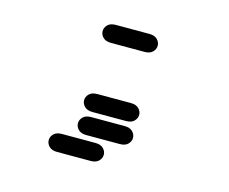

<svg xmlns="http://www.w3.org/2000/svg" viewBox="-101 -753 1202 1006"><g transform="rotate(15 500.0 -249.5)"><path d="M284.2 111.3Q254.9 111.3 240.2 96.2Q225.6 81.1 225.6 62.5Q225.6 43.9 240.2 28.8Q254.9 13.7 284.2 13.7H465.8Q495.1 13.7 509.8 28.8Q524.4 43.9 524.4 62.5Q524.4 81.1 509.8 96.2Q495.1 111.3 465.8 111.3ZM409.2 -13.7Q379.9 -13.7 365.2 -28.8Q350.6 -43.9 350.6 -62.5Q350.6 -81.1 365.2 -96.2Q379.9 -111.3 409.2 -111.3H590.8Q620.1 -111.3 634.8 -96.2Q649.4 -81.1 649.4 -62.5Q649.4 -43.9 634.8 -28.8Q620.1 -13.7 590.8 -13.7ZM409.2 -138.7Q379.9 -138.7 365.2 -153.8Q350.6 -168.9 350.6 -187.5Q350.6 -206.1 365.2 -221.2Q379.9 -236.3 409.2 -236.3H590.8Q620.1 -236.3 634.8 -221.2Q649.4 -206.1 649.4 -187.5Q649.4 -168.9 634.8 -153.8Q620.1 -138.7 590.8 -138.7ZM409.2 -513.7Q379.9 -513.7 365.2 -528.8Q350.6 -543.9 350.6 -562.5Q350.6 -581.1 365.2 -596.2Q379.9 -611.3 409.2 -611.3H590.8Q620.1 -611.3 634.8 -596.2Q649.4 -581.1 649.4 -562.5Q649.4 -543.9 634.8 -528.8Q620.1 -513.7 590.8 -513.7Z"/></g></svg>

Font: Sixtyfour Normal
Style: Regular
Weight: 400
Monospace: yes
Designer: Jens Kutilek
Foundry: Jens Kutilek
Version: Version 2.000